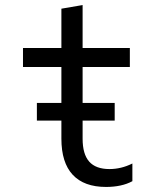

<svg xmlns="http://www.w3.org/2000/svg" viewBox="-20 -730 640 760"><path d="M307 -181V-464.8H494V-540H307V-710L223 -695.6V-540H71V-464.8H223V-181Q223 -86.4 267.8 -38.2Q312.6 10 400 10Q429.8 10 456.3 4.4Q482.8 -1.2 504 -12.8V-82.8Q481.4 -71.6 458.8 -66.2Q436.2 -60.8 413.4 -60.8Q359.2 -60.8 333.1 -90.3Q307 -119.8 307 -181ZM126 -252.6H434V-322.6H126Z"/></svg>

Font: CommitMonoV143 ExtLt
Style: Regular
Weight: 200
Monospace: yes
Designer: Eigil Nikolajsen
Foundry: Eigil Nikolajsen
Version: Version 1.143